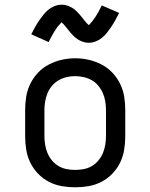

<svg xmlns="http://www.w3.org/2000/svg" viewBox="-20 -789 640 817"><path d="M300 8Q271 8 242.5 3Q214 -2 188 -15.5Q162 -29 141.5 -50.5Q121 -72 108.5 -98Q96 -124 91.5 -152.5Q87 -181 87 -210V-320Q87 -349 91.5 -377.5Q96 -406 109 -432.5Q122 -459 142 -480Q162 -501 188 -514.5Q214 -528 242.5 -534.5Q271 -541 300 -541Q329 -541 357.5 -534.5Q386 -528 412 -514.5Q438 -501 458 -480Q478 -459 491 -432.5Q504 -406 508.5 -377.5Q513 -349 513 -320V-210Q513 -181 508.5 -152.5Q504 -124 491.5 -98Q479 -72 458.5 -50.5Q438 -29 412 -15.5Q386 -2 357.5 3Q329 8 300 8ZM300 -66Q318 -66 336.5 -69.5Q355 -73 371 -82.5Q387 -92 399 -106.5Q411 -121 418 -138Q425 -155 428 -173.5Q431 -192 431 -210V-320Q431 -339 428 -357.5Q425 -376 417.5 -393Q410 -410 398 -424.5Q386 -439 370 -448Q354 -457 335.5 -461Q317 -465 298 -465Q280 -465 262 -460.5Q244 -456 228 -446.5Q212 -437 200.5 -423Q189 -409 182 -392Q175 -375 172 -356.5Q169 -338 169 -320V-210Q169 -192 172 -173.5Q175 -155 182 -138Q189 -121 201 -106.5Q213 -92 229 -82.5Q245 -73 263.5 -69.5Q282 -66 300 -66ZM358 -607Q350 -607 342.5 -608.5Q335 -610 328.5 -612.5Q322 -615 315 -619Q308 -623 302.5 -627.5Q297 -632 291 -638Q285 -644 280.5 -649.5Q276 -655 271.5 -660.5Q267 -666 261.5 -673Q256 -680 251.5 -685Q247 -690 242 -694Q240 -692 236 -687.5Q232 -683 230 -681Q228 -679 225.5 -676Q223 -673 221 -669.5Q219 -666 216 -662Q213 -658 210.5 -653.5Q208 -649 205 -644Q202 -639 199 -633.5Q196 -628 193 -622Q190 -616 187 -610L176 -615L113 -643Q122 -661 130.5 -676Q139 -691 147.5 -703Q156 -715 164.5 -726Q173 -737 185 -747Q197 -757 212 -763Q227 -769 242 -769Q250 -769 257.5 -767.5Q265 -766 271.5 -763.5Q278 -761 285 -757Q292 -753 297.5 -748.5Q303 -744 309 -738Q315 -732 319.5 -726.5Q324 -721 328.5 -715.5Q333 -710 338.5 -703Q344 -696 348.5 -691Q353 -686 358 -682Q360 -684 364 -688.5Q368 -693 370 -695.5Q372 -698 374.5 -701Q377 -704 379 -707Q381 -710 384 -714Q387 -718 389.5 -722.5Q392 -727 395 -732Q398 -737 401 -742.5Q404 -748 407 -754Q410 -760 413 -766L487 -734Q478 -716 469.5 -701Q461 -686 452.5 -673.5Q444 -661 435.5 -650Q427 -639 415 -629Q403 -619 388 -613Q373 -607 358 -607Z"/></svg>

Font: Iosevka Curly Slab Extended
Style: Regular
Weight: 400
Width: 7
Monospace: yes
Designer: Belleve Invis
Foundry: Belleve Invis
Version: Version 11.1.0; ttfautohint (v1.8.3)